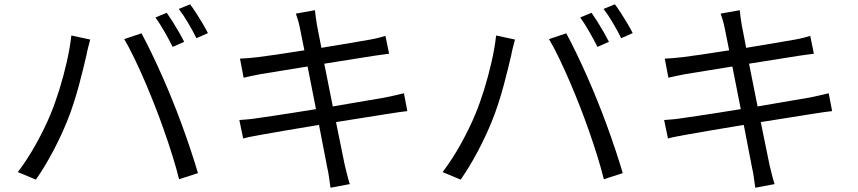

<svg xmlns="http://www.w3.org/2000/svg" viewBox="-20 -839 4040 904"><path d="M765.1 -778.8Q777.3 -761.7 792.7 -737.3Q808.1 -712.9 822.5 -687.7Q836.9 -662.6 847.2 -642.1L793 -618.2Q777.8 -648.9 755.1 -688.7Q732.4 -728.5 711.9 -756.8ZM875 -818.8Q888.7 -800.8 904.5 -776.1Q920.4 -751.5 935.1 -726.6Q949.7 -701.7 959 -683.1L904.8 -659.2Q888.7 -691.9 866.2 -730.2Q843.8 -768.6 821.8 -796.9ZM217.8 -300.8Q239.3 -352.5 259.3 -416.7Q279.3 -481 294.4 -547.4Q309.6 -613.8 315.9 -671.9L404.8 -652.8Q400.4 -636.7 395.3 -616.7Q390.1 -596.7 387.2 -580.1Q381.8 -556.6 372.8 -519.8Q363.8 -482.9 352.1 -439Q340.3 -395 325.9 -350.6Q311.5 -306.2 295.9 -268.1Q268.1 -199.2 229.5 -126.2Q190.9 -53.2 148.9 6.8L64 -28.8Q111.3 -91.3 151.6 -164.6Q191.9 -237.8 217.8 -300.8ZM710 -338.9Q689.9 -390.6 664.6 -450Q639.2 -509.3 613 -563.7Q586.9 -618.2 564.9 -654.8L646 -682.1Q666 -646 692.1 -592Q718.3 -538.1 744.6 -478.5Q771 -418.9 792 -366.2Q812.5 -316.4 835.4 -253.9Q858.4 -191.4 878.7 -130.1Q898.9 -68.8 912.1 -23.9L823.2 4.9Q810.5 -45.9 792 -105.5Q773.4 -165 752.2 -225.3Q731 -285.6 710 -338.9Z M1106.9 -273.9Q1124 -274.9 1149.7 -277.3Q1175.3 -279.8 1194.8 -283.2Q1220.2 -286.6 1262.5 -293Q1304.7 -299.3 1357.9 -307.6Q1411.1 -315.9 1467.8 -325.2L1428.2 -525.9L1208 -490.2Q1187 -486.3 1168.2 -482.2Q1149.4 -478 1127 -473.1L1109.9 -563Q1128.9 -564 1148.9 -565.4Q1168.9 -566.9 1192.9 -569.8Q1222.2 -573.2 1282.2 -582Q1342.3 -590.8 1413.1 -602.1L1392.1 -707Q1388.2 -726.6 1383.3 -743.2Q1378.4 -759.8 1373 -774.9L1462.9 -791Q1463.9 -776.9 1466.8 -757.6Q1469.7 -738.3 1472.2 -722.2L1493.2 -613.8Q1565.9 -626 1629.2 -636.5Q1692.4 -647 1724.1 -652.8Q1745.6 -656.7 1763.9 -661.4Q1782.2 -666 1794.9 -669.9L1812 -585.9Q1800.8 -584.5 1780 -581.8Q1759.3 -579.1 1740.2 -576.2L1506.8 -539.1L1546.9 -337.9L1793 -379.9Q1822.3 -386.2 1844 -390.9Q1865.7 -395.5 1881.8 -399.9L1897.9 -315.9Q1882.3 -314.5 1859.1 -311Q1835.9 -307.6 1808.1 -303.2L1562 -264.2L1603 -63Q1608.4 -41 1614.3 -17.1Q1620.1 6.8 1627 27.8L1536.1 44.9Q1532.2 19.5 1529.3 -3.4Q1526.4 -26.4 1521 -48.8L1481.9 -251Q1397.5 -236.8 1323.5 -224.4Q1249.5 -211.9 1212.9 -205.1Q1183.6 -199.7 1162.1 -195.6Q1140.6 -191.4 1125 -187Z M2765.1 -778.8Q2777.3 -761.7 2792.7 -737.3Q2808.1 -712.9 2822.5 -687.7Q2836.9 -662.6 2847.2 -642.1L2793 -618.2Q2777.8 -648.9 2755.1 -688.7Q2732.4 -728.5 2711.9 -756.8ZM2875 -818.8Q2888.7 -800.8 2904.5 -776.1Q2920.4 -751.5 2935.1 -726.6Q2949.7 -701.7 2959 -683.1L2904.8 -659.2Q2888.7 -691.9 2866.2 -730.2Q2843.8 -768.6 2821.8 -796.9ZM2217.8 -300.8Q2239.3 -352.5 2259.3 -416.7Q2279.3 -481 2294.4 -547.4Q2309.6 -613.8 2315.9 -671.9L2404.8 -652.8Q2400.4 -636.7 2395.3 -616.7Q2390.1 -596.7 2387.2 -580.1Q2381.8 -556.6 2372.8 -519.8Q2363.8 -482.9 2352.1 -439Q2340.3 -395 2325.9 -350.6Q2311.5 -306.2 2295.9 -268.1Q2268.1 -199.2 2229.5 -126.2Q2190.9 -53.2 2148.9 6.8L2064 -28.8Q2111.3 -91.3 2151.6 -164.6Q2191.9 -237.8 2217.8 -300.8ZM2710 -338.9Q2689.9 -390.6 2664.6 -450Q2639.2 -509.3 2613 -563.7Q2586.9 -618.2 2564.9 -654.8L2646 -682.1Q2666 -646 2692.1 -592Q2718.3 -538.1 2744.6 -478.5Q2771 -418.9 2792 -366.2Q2812.5 -316.4 2835.4 -253.9Q2858.4 -191.4 2878.7 -130.1Q2898.9 -68.8 2912.1 -23.9L2823.2 4.9Q2810.5 -45.9 2792 -105.5Q2773.4 -165 2752.2 -225.3Q2731 -285.6 2710 -338.9Z M3106.9 -273.9Q3124 -274.9 3149.7 -277.3Q3175.3 -279.8 3194.8 -283.2Q3220.2 -286.6 3262.5 -293Q3304.7 -299.3 3357.9 -307.6Q3411.1 -315.9 3467.8 -325.2L3428.2 -525.9L3208 -490.2Q3187 -486.3 3168.2 -482.2Q3149.4 -478 3127 -473.1L3109.9 -563Q3128.9 -564 3148.9 -565.4Q3168.9 -566.9 3192.9 -569.8Q3222.2 -573.2 3282.2 -582Q3342.3 -590.8 3413.1 -602.1L3392.1 -707Q3388.2 -726.6 3383.3 -743.2Q3378.4 -759.8 3373 -774.9L3462.9 -791Q3463.9 -776.9 3466.8 -757.6Q3469.7 -738.3 3472.2 -722.2L3493.2 -613.8Q3565.9 -626 3629.2 -636.5Q3692.4 -647 3724.1 -652.8Q3745.6 -656.7 3763.9 -661.4Q3782.2 -666 3794.9 -669.9L3812 -585.9Q3800.8 -584.5 3780 -581.8Q3759.3 -579.1 3740.2 -576.2L3506.8 -539.1L3546.9 -337.9L3793 -379.9Q3822.3 -386.2 3844 -390.9Q3865.7 -395.5 3881.8 -399.9L3897.9 -315.9Q3882.3 -314.5 3859.1 -311Q3835.9 -307.6 3808.1 -303.2L3562 -264.2L3603 -63Q3608.4 -41 3614.3 -17.1Q3620.1 6.8 3627 27.8L3536.1 44.9Q3532.2 19.5 3529.3 -3.4Q3526.4 -26.4 3521 -48.8L3481.9 -251Q3397.5 -236.8 3323.5 -224.4Q3249.5 -211.9 3212.9 -205.1Q3183.6 -199.7 3162.1 -195.6Q3140.6 -191.4 3125 -187Z"/></svg>

Font: Source Han Sans CN
Style: Regular
Weight: 400
Designer: Ryoko NISHIZUKA  (kana, bopomofo & ideographs); Paul D. Hunt (Latin, Greek & Cyrillic); Sandoll Communications , Soo-you
Foundry: Adobe
Version: Version 2.004;hotconv 1.0.118;makeotfexe 2.5.65603